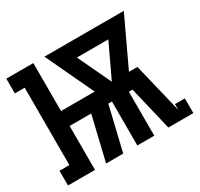

<svg xmlns="http://www.w3.org/2000/svg" viewBox="-129 -677 858 825"><g transform="rotate(-30 300.0 -265.0)"><path d="M-11 0V-73H38V-457H-11V-530H123V-292H290L178 -530H572L460 -292H502L562 -44V-73H611V0H487L435 -218H417V0H333V-218H315L263 0H178L230 -218H123V0ZM375 -292 453 -457H297Z"/></g></svg>

Font: Iosevka Slab Semibold Extended
Style: Regular
Weight: 600
Width: 7
Monospace: yes
Designer: Belleve Invis
Foundry: Belleve Invis
Version: Version 11.1.0; ttfautohint (v1.8.3)